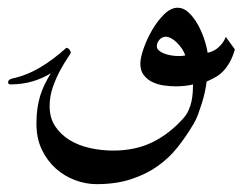

<svg xmlns="http://www.w3.org/2000/svg" viewBox="-20 -217 629 489"><path d="M451.7 -75.7Q449.2 -84.5 443.4 -93Q437.5 -101.6 430.4 -108.6Q423.3 -115.7 415.8 -119.6Q408.2 -123.5 402.8 -123.5Q392.6 -123.5 386 -115.7Q379.4 -107.9 379.4 -99.1Q379.4 -93.3 384.5 -88.6Q389.6 -84 397.7 -80.8Q405.8 -77.6 415.8 -75.9Q425.8 -74.2 436.5 -74.2Q440.4 -74.2 444.6 -74.7Q448.7 -75.2 451.7 -75.7ZM578.1 -91.3Q573.2 -72.8 564.7 -57.9Q556.2 -43 546.9 -34.2Q537.6 -24.9 525.9 -18.8Q514.2 -12.7 506.3 -9.3Q504.9 2 502 16.1Q499 30.3 494.4 45.2Q489.7 60.1 484.4 74.5Q479 88.9 472.7 99.1Q454.1 130.4 432.4 158Q410.6 185.5 381.1 206.3Q351.6 227.1 313.5 239.5Q275.4 252 226.1 252Q198.2 252 170.9 241.7Q143.6 231.4 121.8 211.9Q100.1 192.4 86.4 163.8Q72.8 135.3 72.8 98.1Q72.8 76.7 75.2 59.8Q77.6 43 82 28.1Q86.4 13.2 93.3 -1Q100.1 -15.1 109.4 -30.3Q87.9 -17.1 63 -9.8Q38.1 -2.4 7.8 -2Q1 -2 0.5 -6.8Q0.5 -13.7 9.3 -16.6Q46.9 -24.4 81.3 -44.7Q115.7 -64.9 148.9 -95.2Q152.8 -95.2 156.5 -91.1Q160.2 -86.9 160.2 -83Q160.2 -81.1 151.9 -68.8Q143.6 -56.6 133.3 -37.8Q123 -19 114.7 4.6Q106.4 28.3 106.4 53.2Q106.4 83.5 120.8 105Q135.3 126.5 158 140.1Q180.7 153.8 209.7 160.2Q238.8 166.5 268.1 166.5Q325.2 166.5 368.7 145Q412.1 123.5 446.8 84.5Q455.1 75.2 460.2 64Q465.3 52.7 467.8 41Q470.2 29.3 470.9 18.1Q471.7 6.8 471.7 -2Q464.8 0 452.4 1.5Q439.9 2.9 427.7 2.9Q412.1 2.9 396.2 0.5Q380.4 -2 367.2 -8.5Q354 -15.1 345.7 -26.4Q337.4 -37.6 337.4 -54.7Q337.4 -69.3 345.7 -93.3Q354 -117.2 367.4 -140.4Q380.9 -163.6 397.9 -180.4Q415 -197.3 432.6 -197.3Q447.3 -197.3 460 -185.5Q472.7 -173.8 482.7 -156.5Q492.7 -139.2 499.5 -119.1Q506.3 -99.1 508.8 -82.5Q525.4 -86.4 535.6 -95.7Q542.5 -101.6 547.1 -108.2Q551.8 -114.7 555.2 -123Z"/></svg>

Font: Kitab
Style: Regular
Weight: 400
Designer: SIL International
Foundry: Khaled Hosny
Version: Version 1.000